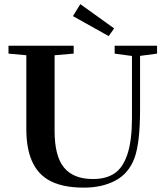

<svg xmlns="http://www.w3.org/2000/svg" viewBox="-20 -881 789 915"><path d="M498 -709 327.6 -804.2 362.8 -861.3 523.9 -745.6ZM378.9 13.2Q271 13.2 207.5 -25.4Q105.5 -87.9 105.5 -265.1V-617.7L20.5 -625.5V-663.1H331.1V-625.5L240.2 -617.7V-257.3Q240.2 -136.7 285.2 -82.3Q330.1 -27.8 422.9 -27.8Q486.3 -27.8 526.4 -55.2Q566.4 -82.5 587.6 -147.2Q608.9 -211.9 608.9 -319.3V-614.3L526.4 -625.5V-663.1H728.5V-625.5L647.5 -614.7V-360.4Q647.5 -199.7 620.6 -127Q593.3 -54.2 530 -20.5Q466.8 13.2 378.9 13.2Z"/></svg>

Font: Elstob 8pt SemiBold
Style: Regular
Weight: 600
Designer: Peter S. Baker
Version: Version 1.015